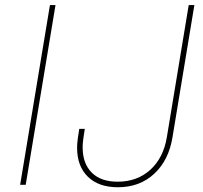

<svg xmlns="http://www.w3.org/2000/svg" viewBox="-20 -748 822 777"><path d="M204.6 -727.5 84 0H61.5L182.1 -727.5ZM457 9.8Q379.4 9.8 335.7 -32.7Q292 -75.2 292 -149.9Q292 -156.7 292.5 -165.3Q293 -173.8 294.9 -188.2Q296.9 -202.6 300.8 -226.6H323.2Q319.3 -202.6 317.4 -188.5Q315.4 -174.3 314.9 -166.3Q314.5 -158.2 314.5 -151.4Q314.5 -86.4 351.1 -49.6Q387.7 -12.7 456.1 -12.7Q535.2 -12.7 588.4 -61Q641.6 -109.4 655.3 -193.4L743.7 -727.5H766.6L678.2 -193.4Q663.1 -99.6 604.2 -44.9Q545.4 9.8 457 9.8Z"/></svg>

Font: Inter 18pt Thin
Style: Italic
Weight: 250
Italic angle: -9.3988°
Version: Version 4.001;git-66647c0bb